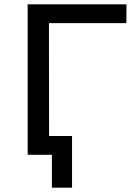

<svg xmlns="http://www.w3.org/2000/svg" viewBox="-20 -720 618 893"><path d="M108.7 -700H568.4L567.6 -612.4H183.1L207.6 -637.7L208.4 0H108.7ZM221.4 -26.1 246.7 0H108.7V-87.6H315.1V153H221.4Z"/></svg>

Font: iiserrat Thin
Style: Regular
Weight: 100
Designer: Akira Ohta
Foundry: Akira Ohta
Version: Version 1.200;Glyphs 3.3.1 (3343)